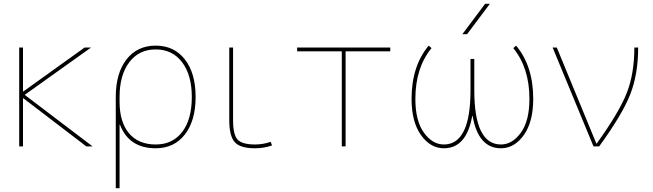

<svg xmlns="http://www.w3.org/2000/svg" viewBox="-20 -770 3433 1010"><path d="M101 -253V0H81V-520H101V-289H103L425 -520H459L110 -271L467 0H434L103 -253Z M609 -260V-235Q609 -128 658.5 -69Q708 -10 799 -10Q888 -10 938.5 -76Q989 -142 989 -260Q989 -375 938 -442.5Q887 -510 799 -510Q711 -510 660 -442.5Q609 -375 609 -260ZM799 10Q659 10 611 -114H609V220H589V-260Q589 -385 645.5 -457.5Q702 -530 799 -530Q896 -530 952.5 -457.5Q1009 -385 1009 -260Q1009 -135 952.5 -62.5Q896 10 799 10Z M1206 -520V-140Q1206 -60 1230.5 -35Q1255 -10 1321 -10Q1364 -10 1404 -24L1411 -5Q1369 10 1321 10Q1244 10 1215 -22Q1186 -54 1186 -140V-520Z M1798 -500V0H1778V-500H1543V-520H2033V-500Z M2785 -250Q2785 -129 2735.5 -59.5Q2686 10 2615 10Q2496 10 2466 -160H2464Q2434 10 2315 10Q2244 10 2194.5 -59.5Q2145 -129 2145 -250Q2145 -422 2235 -530L2250 -517Q2165 -413 2165 -250Q2165 -134 2210 -72Q2255 -10 2315 -10Q2455 -10 2455 -295V-460H2475V-295Q2475 -10 2615 -10Q2675 -10 2720 -72Q2765 -134 2765 -250Q2765 -413 2680 -517L2695 -530Q2785 -422 2785 -250ZM2437 -590H2412L2532 -750H2557Z M2909 -520 3117 -15H3119Q3237 -179 3277 -281Q3317 -383 3317 -520H3337Q3337 -380 3295.5 -274Q3254 -168 3132 0H3102L2887 -520Z"/></svg>

Font: Mplus 1p Thin
Style: Regular
Weight: 250
Version: Version 1.061